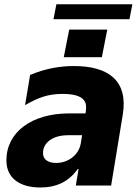

<svg xmlns="http://www.w3.org/2000/svg" viewBox="-20 -858 632 888"><path d="M592.3 -838.4H240.8L227.3 -769.2H578.8ZM300.1 -721.2 274.9 -593.4H451L476.2 -721.2ZM166.9 9.2C241.5 9.2 299 -18.8 339.1 -76H343.4L330.6 0H494L547.9 -328.1C573.5 -485.8 480.5 -552.6 321.7 -552.6C259.2 -552.6 190.7 -541.5 119.3 -511.4L95.9 -371.8C153.1 -403.8 196.4 -423.7 269.9 -423.7C380.3 -423.7 380.7 -377.1 377.5 -348.7L375.4 -333.5H299.7C126.1 -333.5 9.6 -246.4 9.6 -116.1C9.6 -33 72.8 9.2 166.9 9.2ZM239.7 -104.4C203.1 -104.4 178.3 -120 179 -150.6C178.3 -193.2 218 -232.6 294.7 -232.6H359.7L353.7 -195.3C344.5 -139.9 294 -104.4 239.7 -104.4Z"/></svg>

Font: TID UI Extra Bold
Style: Italic
Weight: 800
Italic angle: -9.39999°
Designer: The TID Project Authors
Foundry: Bakken & Bæck
Version: Version 1.001;hotconv 1.0.109;makeotfexe 2.5.65596